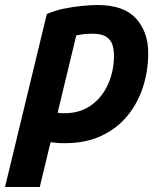

<svg xmlns="http://www.w3.org/2000/svg" viewBox="-64 -558 644 763"><path d="M-44 185 122 -502Q153 -516 189.5 -523.5Q226 -531 261.5 -534.5Q297 -538 324 -538Q428 -538 476.5 -484.5Q525 -431 525 -347Q525 -277 504.5 -213Q484 -149 443 -98.5Q402 -48 339.5 -18.5Q277 11 193 11Q171 11 159 9.5Q147 8 137 7L94 185ZM192 -108Q254 -108 298 -139.5Q342 -171 365.5 -223.5Q389 -276 389 -337Q389 -360 383 -379.5Q377 -399 358.5 -411.5Q340 -424 304 -424Q282 -424 266.5 -422Q251 -420 239 -417L165 -110Q170 -109 177.5 -108.5Q185 -108 192 -108Z"/></svg>

Font: Ubuntu Sans Mono
Style: Italic
Weight: 400
Italic angle: -13.5°
Monospace: yes
Designer: Dalton Maag Ltd
Foundry: Dalton Maag Ltd
Version: Version 1.006